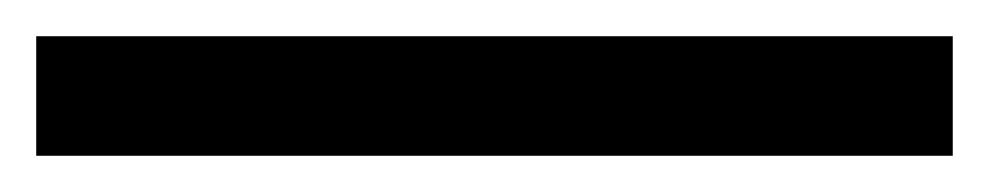

<svg xmlns="http://www.w3.org/2000/svg" viewBox="-23 -846 546 106"><path d="M503 -760H-3V-826H503Z"/></svg>

Font: Noto Sans Cherokee
Style: Regular
Weight: 400
Designer: Monotype Design Team
Foundry: Monotype Imaging Inc.
Version: Version 2.001